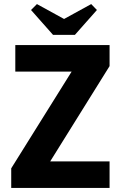

<svg xmlns="http://www.w3.org/2000/svg" viewBox="-20 -921 595 941"><path d="M35 -96 331 -570H55V-700H517V-597L226 -130H517V0H35ZM132 -872 161 -901 294 -828 427 -901 455 -872 347 -750H240Z"/></svg>

Font: Tilda Sans Extra Bold
Style: Regular
Weight: 800
Designer: ParaType Ltd
Foundry: ParaType Ltd
Version: Version 1.009